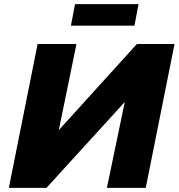

<svg xmlns="http://www.w3.org/2000/svg" viewBox="-20 -914 869 934"><path d="M163 -700H352L266 -281L646 -700H829L689 0H500L587 -418L206 0H23ZM634 -789H325L345 -894H654Z"/></svg>

Font: Argentum Sans
Style: Bold Italic
Weight: 700
Italic angle: -11°
Designer: Julieta Ulanovsky (font), Cristiano Sobral (main changes and remaster)
Foundry: Julieta Ulanovsky (font), Cristiano Sobral (main changes and remaster)
Version: Version 2.007;June 15, 2022;FontCreator 14.0.0.2814 64-bit; 